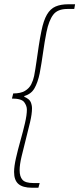

<svg xmlns="http://www.w3.org/2000/svg" viewBox="-20 -728 372 900"><path d="M130 152Q87 152 66.5 134.5Q46 117 46 78Q46 52 55 12.5Q64 -27 76 -69.5Q88 -112 97 -150.5Q106 -189 106 -214Q106 -232 93.5 -249Q81 -266 36 -266L42 -290Q77 -290 97 -302Q117 -314 126.5 -333Q136 -352 140 -372Q146 -404 151 -439.5Q156 -475 161.5 -511.5Q167 -548 174 -582Q184 -632 200 -659.5Q216 -687 240.5 -697.5Q265 -708 300 -708H332L328 -686H296Q250 -686 229.5 -659Q209 -632 198 -578Q189 -533 182 -482.5Q175 -432 166 -384Q157 -341 141.5 -314Q126 -287 94 -278V-274Q118 -264 124 -249.5Q130 -235 130 -220Q130 -194 121 -155.5Q112 -117 101 -74.5Q90 -32 81 6Q72 44 72 70Q72 100 85.5 115Q99 130 136 130H166L160 152Z"/></svg>

Font: Source Sans Variable
Style: Italic
Weight: 200
Italic angle: -11°
Designer: Paul D. Hunt
Foundry: Adobe Systems Incorporated
Version: Version 3.006;hotconv 1.0.111;makeotfexe 2.5.65597